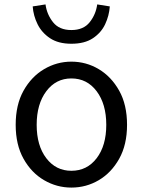

<svg xmlns="http://www.w3.org/2000/svg" viewBox="-20 -836 646 869"><path d="M303 13Q237 13 179.5 -20.5Q122 -54 86.5 -117.5Q51 -181 51 -271Q51 -362 86.5 -425.5Q122 -489 179.5 -523Q237 -557 303 -557Q370 -557 427 -523Q484 -489 519.5 -425.5Q555 -362 555 -271Q555 -181 519.5 -117.5Q484 -54 427 -20.5Q370 13 303 13ZM303 -63Q374 -63 417.5 -120Q461 -177 461 -271Q461 -365 417.5 -423Q374 -481 303 -481Q233 -481 189.5 -423Q146 -365 146 -271Q146 -177 189.5 -120Q233 -63 303 -63ZM303 -638Q244 -638 206.5 -663Q169 -688 150 -726.5Q131 -765 128 -807L186 -816Q192 -771 220 -735.5Q248 -700 303 -700Q358 -700 386 -735.5Q414 -771 420 -816L477 -807Q474 -765 456 -726.5Q438 -688 400.5 -663Q363 -638 303 -638Z"/></svg>

Font: Noto Sans CJK KR Regular (TTF)
Style: Regular
Weight: 400
Designer: Ryoko NISHIZUKA 西塚涼子 (kana & ideographs); Paul D. Hunt (Latin, Greek & Cyrillic); Wenlong ZHANG 张文龙 (bopomofo); Sandoll 
Foundry: Adobe Systems Incorporated
Version: Version 1.004;PS 1.004;hotconv 1.0.82;makeotf.lib2.5.63406